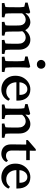

<svg xmlns="http://www.w3.org/2000/svg" viewBox="1078 -1776 706 2902"><g transform="rotate(90 1431.0 -325.0)"><path d="M27.3 0 24.4 -38.1 85 -53.7Q85.9 -58.6 86.9 -70.3Q87.9 -82 88.4 -103Q88.9 -124 88.9 -155.3L89.8 -230.5Q90.8 -251 89.8 -271Q88.9 -291 86.9 -309.1Q85 -327.1 82 -339.8L19.5 -353.5V-389.6L164.1 -428.7L184.6 -413.1L178.7 -358.4L181.6 -357.4Q212.9 -396.5 245.6 -413.6Q278.3 -430.7 313.5 -430.7Q348.6 -430.7 381.3 -411.6Q414.1 -392.6 435.1 -354.5Q456.1 -316.4 456.1 -256.8L457 -154.3Q457 -120.1 458.5 -91.8Q460 -63.5 461.9 -53.7L519.5 -38.1L516.6 0H311.5L309.6 -38.1L361.3 -53.7Q363.3 -61.5 364.3 -74.7Q365.2 -87.9 365.7 -106.9Q366.2 -126 366.2 -149.4L365.2 -252Q365.2 -291 353 -314.9Q340.8 -338.9 320.8 -349.6Q300.8 -360.4 277.3 -360.4Q250 -360.4 225.1 -347.2Q200.2 -334 181.6 -306.6V-160.2Q181.6 -120.1 183.1 -91.3Q184.6 -62.5 186.5 -53.7L243.2 -38.1L240.2 0ZM585 0 582 -38.1 635.7 -53.7Q637.7 -61.5 638.7 -74.7Q639.6 -87.9 640.1 -106.9Q640.6 -126 640.6 -149.4V-248Q640.6 -289.1 627 -313.5Q613.3 -337.9 592.3 -349.1Q571.3 -360.4 548.8 -360.4Q518.6 -360.4 492.2 -346.2Q465.8 -332 446.3 -301.8L424.8 -338.9Q459 -385.7 497.6 -408.2Q536.1 -430.7 581.1 -430.7Q624 -430.7 657.7 -410.2Q691.4 -389.6 710.9 -352.1Q730.5 -314.5 730.5 -261.7V-154.3Q730.5 -120.1 731.9 -91.8Q733.4 -63.5 736.3 -53.7L796.9 -38.1L793.9 0Z M838.9 0 835.9 -39.1 901.4 -53.7Q902.3 -57.6 903.3 -68.8Q904.3 -80.1 904.8 -101.1Q905.3 -122.1 905.3 -155.3L906.2 -224.6Q906.2 -260.7 904.3 -290.5Q902.3 -320.3 898.4 -339.8L833 -353.5V-389.6L985.4 -428.7L1003.9 -414.1Q1001 -383.8 999.5 -353.5Q998 -323.2 998 -283.2V-160.2Q998 -120.1 999.5 -90.8Q1001 -61.5 1003.9 -53.7L1069.3 -39.1L1066.4 0ZM953.1 -529.3Q923.8 -529.3 904.8 -547.9Q885.7 -566.4 885.7 -593.8Q885.7 -620.1 904.8 -639.2Q923.8 -658.2 953.1 -658.2Q982.4 -658.2 1000.5 -639.2Q1018.6 -620.1 1018.6 -593.8Q1018.6 -566.4 1000.5 -547.9Q982.4 -529.3 953.1 -529.3Z M1332 7.8Q1273.4 7.8 1226.6 -18.6Q1179.7 -44.9 1152.3 -92.8Q1125 -140.6 1125 -204.1Q1125 -273.4 1154.3 -324.2Q1183.6 -375 1231 -403.3Q1278.3 -431.6 1333 -430.7Q1413.1 -429.7 1457 -378.4Q1501 -327.1 1501 -239.3V-219.7H1206.1V-265.6H1426.8L1414.1 -249V-274.4Q1414.1 -326.2 1390.6 -356Q1367.2 -385.7 1325.2 -385.7Q1298.8 -385.7 1275.4 -370.1Q1252 -354.5 1237.3 -323.2Q1222.7 -292 1222.7 -245.1V-230.5Q1222.7 -154.3 1261.7 -110.4Q1300.8 -66.4 1363.3 -66.4Q1396.5 -66.4 1423.8 -79.1Q1451.2 -91.8 1476.6 -123L1502.9 -98.6Q1475.6 -44.9 1431.2 -18.6Q1386.7 7.8 1332 7.8Z M1560.5 0 1557.6 -38.1 1618.2 -53.7Q1619.1 -58.6 1620.1 -70.8Q1621.1 -83 1621.6 -103.5Q1622.1 -124 1622.1 -155.3L1623 -230.5Q1623 -262.7 1621.1 -291.5Q1619.1 -320.3 1615.2 -339.8L1552.7 -353.5V-389.6L1697.3 -428.7L1717.8 -413.1L1711.9 -359.4L1714.8 -358.4Q1748 -395.5 1782.2 -413.1Q1816.4 -430.7 1855.5 -430.7Q1893.6 -430.7 1925.8 -411.6Q1958 -392.6 1978 -354.5Q1998 -316.4 1998 -258.8V-154.3Q1998 -120.1 1999.5 -91.3Q2001 -62.5 2002.9 -53.7L2063.5 -38.1L2061.5 0H1848.6L1845.7 -38.1L1902.3 -53.7Q1904.3 -61.5 1905.3 -74.7Q1906.2 -87.9 1906.7 -106.9Q1907.2 -126 1907.2 -149.4V-247.1Q1907.2 -288.1 1893.6 -313Q1879.9 -337.9 1858.9 -349.1Q1837.9 -360.4 1814.5 -360.4Q1784.2 -360.4 1758.8 -346.2Q1733.4 -332 1714.8 -306.6V-160.2Q1714.8 -119.1 1716.3 -90.8Q1717.8 -62.5 1719.7 -53.7L1780.3 -38.1L1777.3 0Z M2428.7 -67.4Q2412.1 -32.2 2377.4 -12.2Q2342.8 7.8 2304.7 7.8Q2242.2 7.8 2202.1 -29.3Q2162.1 -66.4 2162.1 -140.6L2165 -368.2H2096.7V-392.6L2235.4 -512.7H2258.8L2256.8 -392.6L2254.9 -154.3Q2254.9 -107.4 2275.9 -85Q2296.9 -62.5 2335.9 -62.5Q2357.4 -62.5 2376 -70.8Q2394.5 -79.1 2409.2 -92.8ZM2213.9 -368.2V-421.9H2400.4V-368.2Z M2660.2 7.8Q2601.6 7.8 2554.7 -18.6Q2507.8 -44.9 2480.5 -92.8Q2453.1 -140.6 2453.1 -204.1Q2453.1 -273.4 2482.4 -324.2Q2511.7 -375 2559.1 -403.3Q2606.4 -431.6 2661.1 -430.7Q2741.2 -429.7 2785.2 -378.4Q2829.1 -327.1 2829.1 -239.3V-219.7H2534.2V-265.6H2754.9L2742.2 -249V-274.4Q2742.2 -326.2 2718.8 -356Q2695.3 -385.7 2653.3 -385.7Q2627 -385.7 2603.5 -370.1Q2580.1 -354.5 2565.4 -323.2Q2550.8 -292 2550.8 -245.1V-230.5Q2550.8 -154.3 2589.8 -110.4Q2628.9 -66.4 2691.4 -66.4Q2724.6 -66.4 2752 -79.1Q2779.3 -91.8 2804.7 -123L2831.1 -98.6Q2803.7 -44.9 2759.3 -18.6Q2714.8 7.8 2660.2 7.8Z"/></g></svg>

Font: Crimson Pro ExtraLight Medium
Style: Regular
Weight: 500
Version: Version 1.002